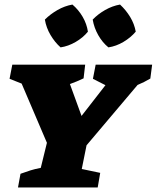

<svg xmlns="http://www.w3.org/2000/svg" viewBox="-20 -823 688 843"><path d="M59 0 70 -60Q95 -69 114 -75Q133 -81 159 -86L186 -196L75 -456L22 -477L34 -539H354L347 -479Q318 -465 287 -454L338 -314L443 -449L388 -477L400 -539H648L640 -478Q613 -462 584 -450L360 -185L339 -81L420 -64L409 0ZM298 -803Q325 -780 343 -749Q361 -718 366 -684Q345 -658 312.5 -639Q280 -620 246 -615Q221 -637 202 -669Q183 -701 177 -737Q201 -761 232.5 -779Q264 -797 298 -803ZM507 -803Q533 -779 551.5 -748.5Q570 -718 576 -684Q554 -658 522 -639Q490 -620 456 -615Q430 -636 411.5 -668.5Q393 -701 387 -737Q410 -761 441.5 -779Q473 -797 507 -803Z"/></svg>

Font: Piazzolla SC ExtraBold
Style: Italic
Weight: 800
Italic angle: -11.3°
Designer: Juan Pablo del Peral
Foundry: Huerta Tipografica
Version: Version 1.330